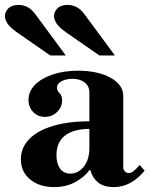

<svg xmlns="http://www.w3.org/2000/svg" viewBox="-43 -750 609 782"><path d="M177 12Q118 12 80 -19Q42 -50 42 -101Q42 -149 76.5 -184Q111 -219 174 -237.5Q237 -256 321 -256V-373Q321 -399 302 -414Q283 -429 252 -429Q226 -429 207.5 -419Q189 -409 189 -393Q189 -380 199.5 -370.5Q210 -361 210 -340Q210 -314 189.5 -294Q169 -274 140 -274Q111 -274 92 -294Q73 -314 73 -343Q73 -377 99 -404Q125 -431 171 -446.5Q217 -462 275 -462Q355 -462 407 -433.5Q459 -405 459 -359V-68Q459 -59 465.5 -52Q472 -45 482 -45Q490 -45 499.5 -52Q509 -59 526 -78L546 -55Q491 12 421 12Q380 12 356.5 -7Q333 -26 325 -57H321Q303 -31 265.5 -9.5Q228 12 177 12ZM244 -43Q276 -43 298.5 -71.5Q321 -100 321 -146V-225Q257 -225 222 -198Q187 -171 187 -118Q187 -84 201.5 -63.5Q216 -43 244 -43ZM362 -524 225 -619Q197 -639 187 -655Q177 -671 177 -684Q177 -702 191 -716Q205 -730 233 -730Q250 -730 267.5 -722Q285 -714 304 -688L425 -524ZM162 -524 25 -619Q-3 -639 -13 -655Q-23 -671 -23 -684Q-23 -702 -9 -716Q5 -730 33 -730Q50 -730 67.5 -722Q85 -714 104 -688L225 -524Z"/></svg>

Font: Libre Bodoni
Style: Regular
Weight: 400
Designer: Pablo Impallari, Rodrigo Fuenzalida
Foundry: Impallari Type
Version: Version 2.005;gftools[0.9.23]